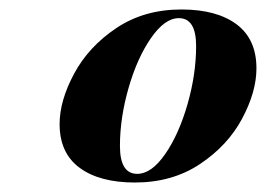

<svg xmlns="http://www.w3.org/2000/svg" viewBox="-20 -742 556 401"><path d="M358.9 -722.2Q432.6 -722.2 474.1 -691.2Q515.6 -660.2 515.6 -599.1Q515.6 -550.3 485.6 -494.1Q455.6 -438 397.7 -399.4Q339.8 -360.8 261.7 -360.8Q188 -360.8 146.2 -391.6Q104.5 -422.4 104.5 -482.9Q104.5 -531.7 134.8 -588.1Q165 -644.5 222.9 -683.3Q280.8 -722.2 358.9 -722.2ZM230.5 -437Q230.5 -378.9 266.6 -378.9Q296.4 -378.9 325 -420.2Q353.5 -461.4 371.6 -524.2Q389.6 -586.9 389.6 -646Q389.6 -704.1 353.5 -704.1Q324.2 -704.1 295.4 -662.6Q266.6 -621.1 248.5 -558.3Q230.5 -495.6 230.5 -437Z"/></svg>

Font: TypoPRO Playfair Display
Style: Bold Italic
Weight: 700
Italic angle: -14.9847°
Designer: Claus Eggers Sørensen
Foundry: Claus Eggers Sørensen
Version: Version 1.004;PS 001.004;hotconv 1.0.70;makeotf.lib2.5.58329